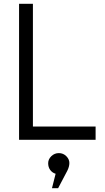

<svg xmlns="http://www.w3.org/2000/svg" viewBox="-20 -734 552 1008"><path d="M333 163.1 285.2 253.9H252.9L272 178.2Q254.9 173.3 243.9 158.7Q232.9 144 232.9 123Q232.9 102.1 249.5 85.9Q266.1 69.8 289.1 69.8Q312 69.8 328.1 85.9Q344.2 102.1 344.2 121.6Q344.2 141.1 333 163.1ZM80.1 0V-713.9H152.8V-69.8H481.9V0Z"/></svg>

Font: Arcon-Regular
Style: Regular
Weight: 400
Designer: M. Zarth
Foundry: martin zarth - visuelle & digitale kommunikation
Version: Version 1.131;PS 001.131;hotconv 1.0.70;makeotf.lib2.5.58329